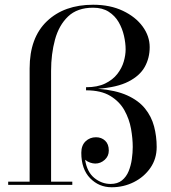

<svg xmlns="http://www.w3.org/2000/svg" viewBox="-20 -780 720 810"><path d="M14.5 -13.5H105V-491Q105 -621 178 -690.5Q251 -760 373 -760Q444.5 -760 498.2 -734.5Q552 -709 581.8 -668.2Q611.5 -627.5 611.5 -581Q611.5 -535.5 590.8 -498Q570 -460.5 522.2 -436Q474.5 -411.5 393.5 -405.5Q468 -399.5 516.2 -377.8Q564.5 -356 591.8 -322.2Q619 -288.5 630 -246.8Q641 -205 641 -160Q641 -110 614.5 -71.8Q588 -33.5 544.8 -11.8Q501.5 10 451 10Q397.5 10 360.2 -28.2Q323 -66.5 323 -135.5Q323 -166.5 341 -183.8Q359 -201 385 -201Q408 -201 423.5 -186.5Q439 -172 439 -145Q439 -121 421.5 -105.5Q404 -90 382 -90Q372 -90 360.2 -94Q348.5 -98 339 -106Q347 -54.5 378 -29.2Q409 -4 446.5 -4Q476 -4 494.5 -19Q513 -34 522.8 -58Q532.5 -82 536.2 -109Q540 -136 540 -160Q540 -195.5 532.8 -236.5Q525.5 -277.5 505 -314.5Q484.5 -351.5 445.5 -375.2Q406.5 -399 343 -399V-412Q391.5 -412 423.8 -427.8Q456 -443.5 475 -468Q494 -492.5 502 -520Q510 -547.5 510 -571.5Q510 -598.5 503 -629.2Q496 -660 480.5 -686.8Q465 -713.5 438.5 -730.5Q412 -747.5 373 -747.5Q306 -747.5 267.2 -710.5Q228.5 -673.5 212 -612.8Q195.5 -552 195.5 -481V-13.5H285V0H14.5Z"/></svg>

Font: Bodoni Moda 16pt
Style: Regular
Weight: 400
Version: Version 2.3